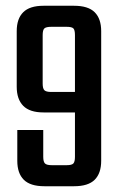

<svg xmlns="http://www.w3.org/2000/svg" viewBox="-20 -646 418 666"><path d="M240 -102V-256H131Q83 -256 60.5 -279Q38 -302 38 -345V-538Q38 -581 60.5 -603.5Q83 -626 131 -626H237Q286 -626 308.5 -603.5Q331 -581 331 -538V-88Q331 -45 308.5 -22.5Q286 0 237 0H134Q85 0 62.5 -22.5Q40 -45 40 -88V-195H130V-102Q130 -85 136 -79Q142 -73 160 -73H211Q229 -73 234.5 -79Q240 -85 240 -102ZM128 -524V-356Q128 -339 134 -333Q140 -327 158 -327H240V-524Q240 -542 234.5 -547.5Q229 -553 211 -553H158Q140 -553 134 -547.5Q128 -542 128 -524Z"/></svg>

Font: Teko Light
Style: Regular
Weight: 400
Version: Version 2.000;gftools[0.9.28.dev9+g7d2139d.d20230707]